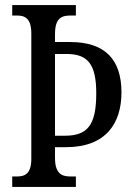

<svg xmlns="http://www.w3.org/2000/svg" viewBox="-20 -734 526 754"><path d="M28 0H278V-41H256C222 -41 196 -53 196 -114V-156H239C398 -156 457 -252 457 -371C457 -501 392 -569 255 -569H196V-600C196 -662 221 -673 256 -673H278V-714H28V-673H47C78 -673 103 -662 103 -602V-110C103 -52 78 -41 47 -41H28ZM234 -201H196V-522H242C327 -522 358 -479 358 -367C358 -240 322 -201 234 -201Z"/></svg>

Font: Noto Serif Devanagari ExtraCondensed
Style: Regular
Weight: 400
Width: 2
Designer: Universal Thirst, Indian Type Foundry and the Monotype Design Team
Foundry: Monotype Imaging Inc.
Version: Version 2.004